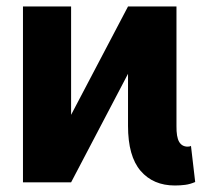

<svg xmlns="http://www.w3.org/2000/svg" viewBox="-20 -566 678 596"><path d="M51.3 0V-545.9H200.7V-209.5L377.4 -545.9H527.8V-175.3Q527.3 -140.6 536.1 -125.7Q544.9 -110.8 562.5 -110.8Q569.8 -110.8 572.8 -113.3L585.9 -1Q569.8 5.9 554.7 7.8Q539.6 9.8 522.9 9.8Q455.6 9.8 416.5 -35.6Q377.4 -81.1 377.4 -175.3V-336.9L200.7 0Z"/></svg>

Font: Inter Tight
Style: Bold
Weight: 700
Designer: Rasmus Andersson
Foundry: rsms
Version: Version 3.004; ttfautohint (v1.8.4.7-5d5b)